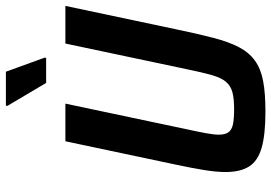

<svg xmlns="http://www.w3.org/2000/svg" viewBox="-158 -778 943 668"><g transform="rotate(-90 314.0 -443.5)"><path d="M260 8Q181 8 135 -5Q89 -18 69.5 -48.5Q50 -79 50 -131Q50 -163 57 -206Q64 -249 76 -305L157 -688H288L199 -267Q190 -226 185 -198.5Q180 -171 180 -154Q180 -132 188.5 -120.5Q197 -109 216 -105Q235 -101 269 -101Q306 -101 328 -107Q350 -113 364 -129.5Q378 -146 387.5 -179.5Q397 -213 408 -267L497 -688H628L547 -305Q531 -228 517 -174Q503 -120 484.5 -84.5Q466 -49 437.5 -28.5Q409 -8 366.5 0Q324 8 260 8ZM360 -755 280 -890 281 -895H399L448 -760L447 -755Z"/></g></svg>

Font: Saira SemiCondensed SemiBold
Style: Italic
Weight: 600
Width: 4
Italic angle: -12°
Designer: Hector Gatti with collaboration of the Omnibus-Type team
Foundry: Omnibus-Type
Version: Version 1.101